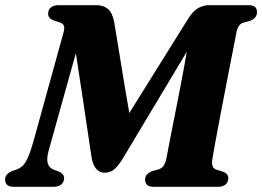

<svg xmlns="http://www.w3.org/2000/svg" viewBox="-27 -720 1011 740"><path d="M482.2 -224 411.9 -189 698.6 -648.6Q717.4 -678.4 737.7 -689.2Q757.9 -700 777.3 -700H929.4Q948.7 -700 956.2 -693Q963.7 -685.9 963.5 -672.4Q963.3 -659.9 955.4 -651.7Q947.6 -643.4 936.8 -639.6L910.8 -632.8Q900.6 -629.6 894.2 -620.8Q887.8 -612 884.5 -596.2Q881.5 -579.9 875.4 -549Q869.3 -518 861.4 -477.8Q853.5 -437.5 844.8 -392.6Q836.2 -347.7 827.6 -303.2Q819.1 -258.8 811.7 -219.3Q804.4 -179.8 799 -150.4Q793.6 -121.1 791.4 -106.9Q788.5 -90.8 792.2 -80.3Q795.9 -69.9 806.6 -66.1L832 -58.5Q842.5 -54.3 847.8 -48.2Q853.1 -42.2 852.8 -32.4Q852.6 -17.8 842.2 -8.9Q831.8 0 812.3 0H566.6Q547 0 539.5 -7.6Q532.1 -15.2 532.2 -28.4Q532.5 -40.7 540.2 -48.4Q548 -56.1 558.3 -60.2L584.1 -67.2Q596.6 -71.3 603.4 -81Q610.3 -90.8 614.8 -111.8Q619.8 -139.2 626.2 -171.8Q632.6 -204.5 639.8 -240.9Q647 -277.4 654.7 -316.4Q662.4 -355.3 670.1 -395.1Q677.7 -434.8 684.8 -474.3Q691.9 -513.7 698.2 -551.2L711.5 -551.6L441.1 -100.4Q423.4 -74.2 409.5 -64.3Q395.6 -54.4 374.6 -54.4Q357.9 -54.4 345.2 -68Q332.4 -81.5 326.9 -107.9Q322.5 -136.1 317.6 -168.9Q312.6 -201.7 307.3 -237.8Q302 -273.8 296.2 -312.3Q290.3 -350.8 284.3 -391Q278.2 -431.2 272 -472.1Q265.7 -512.9 259.4 -553.4L277.1 -557L159.3 -135.2Q152 -105.3 157.6 -88.8Q163.3 -72.3 181 -65.6L199.8 -58.8Q220.5 -49.3 220.1 -32.7Q219.7 -18.1 208.9 -9Q198.2 0 178.6 0H27.6Q7.4 0 -0.1 -8Q-7.5 -16 -7.3 -28.2Q-7.1 -40.9 0.9 -48.8Q8.9 -56.7 19.9 -61L37.3 -66.9Q49.8 -71.4 60 -80.6Q70.1 -89.9 80.2 -112Q90.3 -134.2 102.3 -176.6L216.5 -590Q222.8 -610.6 219.4 -620.1Q215.9 -629.5 204 -633.6L178.9 -641.4Q168.4 -646.1 163.4 -652.3Q158.3 -658.4 158.6 -668.2Q158.8 -683 169.5 -691.5Q180.2 -700 198.7 -700H344.5Q371.1 -700 388.4 -686Q405.8 -671.9 412.8 -636.4Q417.5 -608.3 422.7 -577.1Q427.9 -545.8 433.3 -512.3Q438.7 -478.8 444.5 -443.3Q450.3 -407.9 456.4 -371.3Q462.5 -334.8 469.1 -297.8Q475.7 -260.8 482.2 -224Z"/></svg>

Font: Fraunces
Style: Italic
Weight: 900
Italic angle: -16°
Version: Version 1.000;[0bf87f6ff]